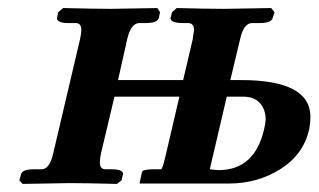

<svg xmlns="http://www.w3.org/2000/svg" viewBox="-20 -454 788 475"><path d="M541 -214.8 499 -35.2Q515.1 -33.2 521 -33.2Q610.8 -33.2 633.8 -136.2Q636.7 -148.4 637.2 -158.2Q637.2 -183.1 623 -199Q608.9 -214.8 582 -214.8ZM574.2 -357.9 549.8 -255.9H576.2Q748 -255.9 748 -165Q748 -151.4 745.1 -134.8Q731 -71.8 674.1 -35.9Q617.2 0 546.9 0H325.2L331.1 -27.8Q332 -34.7 357.9 -35.2H378.9Q382.8 -38.1 392.1 -79.1L423.8 -214.8H263.2L230 -75.2Q227.1 -62 227.1 -51.8Q227.1 -34.7 242.2 -35.2H256.8Q270 -35.2 277.6 -32Q285.2 -28.8 284.2 -22.9L280.8 -7.8L269 1Q190.9 -1 151.9 -1L36.1 1L27.8 -7.8L32.2 -22.9Q35.2 -35.2 64 -35.2H83Q103 -35.2 111.8 -75.2L178.2 -357.9Q181.2 -372.1 181.2 -379.9Q181.2 -397 167 -397H147Q134.8 -397 127.4 -400.4Q120.1 -403.8 121.1 -410.2L124 -423.8L136.2 -434.1Q217.3 -432.1 254.9 -432.1L369.1 -434.1L376 -423.8L373 -410.2Q370.1 -397 340.8 -397H325.2Q304.2 -397 294.9 -357.9L272 -255.9H433.1L457 -357.9Q457 -361.8 458.5 -369.4Q460 -377 460 -379.9Q460 -397 444.8 -397H430.2Q417 -397 408.9 -400.4Q400.9 -403.8 401.9 -410.2L405.8 -423.8L417 -434.1Q495.1 -432.1 534.2 -432.1L650.9 -434.1L659.2 -423.8L654.8 -410.2Q651.9 -397 623 -397H604Q583 -397 574.2 -357.9Z"/></svg>

Font: Linux Libertine O
Style: Semibold Italic
Weight: 600
Italic angle: -11.5°
Designer: Philipp H. Poll
Foundry: Philipp H. Poll
Version: Version 5.1.2